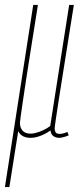

<svg xmlns="http://www.w3.org/2000/svg" viewBox="-48 -550 329 780"><path d="M-28 210 87 -530H106Q91 -435 79 -360Q67 -285 58.5 -229.5Q50 -174 44.5 -136Q39 -98 36 -77Q33 -56 33 -51Q33 -31 44 -19Q55 -7 77 -7Q86 -7 99 -10.5Q112 -14 127.5 -21Q143 -28 156 -38L233 -530H252Q230 -389 215 -297.5Q200 -206 192 -152.5Q184 -99 180 -73.5Q176 -48 175 -39Q174 -30 174 -27Q174 -19 178 -12.5Q182 -6 195 -6Q200 -6 208.5 -8Q217 -10 226 -14L231 0Q222 4 210.5 7Q199 10 193 10Q179 10 169 3Q159 -4 157 -20Q143 -10 129 -3.5Q115 3 102 6.5Q89 10 75 10Q59 10 46 3.5Q33 -3 26 -17L-10 210Z"/></svg>

Font: Georama
Style: Italic
Weight: 400
Width: 2
Italic angle: -9°
Designer: Jean-Baptiste Levee
Foundry: Production Type
Version: Version 1.000